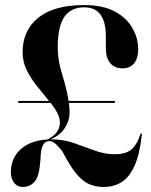

<svg xmlns="http://www.w3.org/2000/svg" viewBox="-20 -730 597 760"><path d="M23 -49Q23 -103.5 61.5 -138.8Q100 -174 168 -178Q217.5 -203.5 217 -245Q217 -264 206.8 -283.2Q196.5 -302.5 180.5 -322.5H56.5Q51.5 -322.5 51.5 -326.5Q51.5 -330.5 56.5 -330.5H174Q152.5 -357.5 128 -387.2Q103.5 -417 86.5 -450.8Q69.5 -484.5 69.5 -524Q69.5 -609.5 131.5 -659.8Q193.5 -710 313.5 -710Q386.5 -710 433.8 -684.8Q481 -659.5 504 -619.2Q527 -579 527 -535Q527 -499.5 511 -479.5Q495 -459.5 465 -459.5Q434 -459.5 416.5 -480Q399 -500.5 399 -537V-586Q399 -701 313.5 -701Q260.5 -701 234.5 -662.8Q208.5 -624.5 208.5 -542.5Q208.5 -490.5 225.8 -436.5Q243 -382.5 251.5 -330.5H430.5Q435.5 -330.5 435.5 -326.5Q435.5 -322.5 430.5 -322.5H252.5Q255.5 -301.5 255.5 -283Q255 -252.5 236.8 -223.8Q218.5 -195 181 -178.5H184Q230.5 -178.5 272.5 -163.8Q314.5 -149 354.5 -134.2Q394.5 -119.5 435 -119.5Q475.5 -119.5 498 -136.5Q520.5 -153.5 536 -199Q537 -202.5 539.5 -202Q542 -201.5 541.5 -198Q533 -118 512.2 -72.8Q491.5 -27.5 460.8 -8.8Q430 10 390.5 10Q356.5 10 330.5 -2.2Q304.5 -14.5 280 -45Q255.5 -75.5 227 -131Q207.5 -155 196.8 -163.2Q186 -171.5 175 -171.5Q159 -171.5 150.2 -156Q141.5 -140.5 140 -97.5Q136 -33.5 117.8 -11.8Q99.5 10 70 10Q48.5 10 35.8 -6.5Q23 -23 23 -49Z"/></svg>

Font: Fraunces 144pt S000 SemiBold
Style: Regular
Weight: 600
Version: Version 1.000; ttfautohint (v1.8.3)